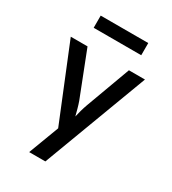

<svg xmlns="http://www.w3.org/2000/svg" viewBox="-220 -866 1040 1161"><g transform="rotate(30 300.0 -285.5)"><path d="M466 -666V-751H134V-666ZM285 180 559 -550H447L333 -240C323 -213 311 -170 306 -146C300 -170 289 -213 279 -240L158 -550H41L252 -32L172 180Z"/></g></svg>

Font: Tekne LDO SemiBold
Style: Regular
Weight: 600
Monospace: yes
Designer: Alessio Laiso, Mario Rullo, Paolo Rosset
Foundry: Alessio Laiso
Version: Version 1.000;hotconv 1.0.109;makeotfexe 2.5.65596